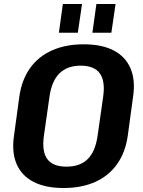

<svg xmlns="http://www.w3.org/2000/svg" viewBox="-20 -932 714 962"><path d="M298 10Q208 10 148.5 -20.5Q89 -51 63.5 -109.5Q38 -168 50 -251L77 -449Q89 -532 130.5 -590.5Q172 -649 240.5 -679.5Q309 -710 399 -710Q490 -710 549 -679.5Q608 -649 633.5 -590.5Q659 -532 647 -449L620 -251Q608 -168 566.5 -109.5Q525 -51 457 -20.5Q389 10 298 10ZM313 -97Q381 -97 419.5 -135Q458 -173 469 -252L497 -448Q508 -526 480 -564.5Q452 -603 384 -603Q317 -603 278 -564.5Q239 -526 228 -448L200 -252Q189 -173 217 -135Q245 -97 313 -97ZM391 -912 370 -768H275L295 -912ZM559 -912 538 -768H443L463 -912Z"/></svg>

Font: Pathway Extreme SemiCondensed
Style: Bold Italic
Weight: 700
Width: 4
Italic angle: -8°
Version: Version 1.001;gftools[0.9.26]